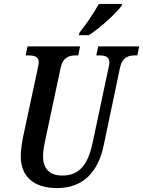

<svg xmlns="http://www.w3.org/2000/svg" viewBox="-20 -951 731 981"><path d="M383 -771H433C490 -806 573 -883 601 -921L604 -931H485C459 -883 417 -823 386 -784ZM272 10C404 10 482 -72 510 -209L592 -600C604 -660 637 -668 671 -668H682L691 -714H482L472 -668H482C515 -668 539 -663 539 -632C539 -626 537 -613 534 -602L455 -230C434 -127 397 -54 299 -54C235 -54 200 -87 200 -153C200 -180 206 -213 214 -248L289 -601C301 -660 334 -668 369 -668H380L389 -714H121L111 -668H121C154 -668 178 -663 178 -632C178 -626 176 -617 172 -597L98 -252C93 -228 86 -180 86 -154C86 -50 151 10 272 10Z"/></svg>

Font: Noto Serif Condensed Semi
Style: Italic
Weight: 600
Width: 3
Italic angle: -12°
Designer: Monotype Design Team
Foundry: Monotype Imaging Inc.
Version: Version 1.901